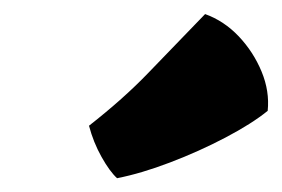

<svg xmlns="http://www.w3.org/2000/svg" viewBox="-20 -866 407 277"><path d="M148.9 -608.9Q138.2 -618.7 126.5 -639.6Q114.7 -660.6 108.4 -684.6Q158.2 -723.6 194.1 -761Q230 -798.3 275.9 -845.7Q303.2 -835.9 324.5 -813.5Q345.7 -791 357.4 -762.7Q369.1 -734.4 366.2 -706.1Q343.3 -687.5 305.2 -667.5Q267.1 -647.5 225.3 -631.6Q183.6 -615.7 148.9 -608.9Z"/></svg>

Font: Fruktur
Style: Italic
Weight: 400
Italic angle: -8°
Designer: Viktoriya Grabowska, Eben Sorkin
Foundry: Viktoriya Grabowska
Version: Version 1.008; ttfautohint (v1.8.4.7-5d5b)